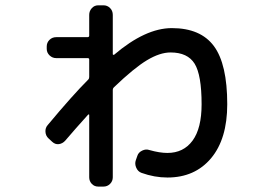

<svg xmlns="http://www.w3.org/2000/svg" viewBox="-20 -646 1040 724"><path d="M160.2 -174.8Q252.9 -286.1 313.5 -346.7Q316.4 -349.6 316.4 -356.4V-421.9Q316.4 -426.8 310.5 -426.8H192.4Q177.7 -426.8 167 -437Q156.2 -447.3 156.2 -461.9V-470.7Q156.2 -485.4 166.5 -495.6Q176.8 -505.9 192.4 -505.9H310.5Q315.4 -505.9 316.4 -510.7V-589.8Q316.4 -604.5 326.2 -615.2Q335.9 -626 350.6 -626H370.1Q384.8 -626 395 -615.7Q405.3 -605.5 405.3 -589.8V-441.4Q405.3 -440.4 407.2 -439.5Q409.2 -438.5 410.2 -439.5Q528.3 -540 627.9 -540Q736.3 -540 786.6 -472.2Q836.9 -404.3 836.9 -252.9Q836.9 -122.1 775.9 -49.3Q714.8 23.4 611.3 23.4Q562.5 23.4 513.7 5.9Q500 1 493.7 -13.7Q487.3 -28.3 492.2 -42L498 -58.6Q502 -71.3 516.1 -78.1Q530.3 -85 543.9 -80.1Q582 -69.3 611.3 -69.3Q671.9 -69.3 706.1 -115.7Q740.2 -162.1 740.2 -252.9Q740.2 -363.3 713.9 -405.8Q687.5 -448.2 623 -448.2Q583 -448.2 534.2 -418.9Q485.4 -389.6 409.2 -316.4Q405.3 -312.5 405.3 -307.6V22.5Q405.3 37.1 395 47.4Q384.8 57.6 370.1 57.6H350.6Q335.9 57.6 326.2 47.4Q316.4 37.1 316.4 22.5V-212.9Q316.4 -213.9 314.9 -214.4Q313.5 -214.8 312.5 -213.9Q265.6 -162.1 225.6 -115.2Q215.8 -104.5 202.1 -102.5Q188.5 -100.6 176.8 -111.3L163.1 -124Q152.3 -133.8 151.4 -148.9Q150.4 -164.1 160.2 -174.8Z"/></svg>

Font: Rounded-L Mgen+ 1m medium
Style: Regular
Weight: 500
Designer: [Source Han Sans]
Ryoko NISHIZUKA  (kana & ideographs); Paul D. Hunt (Latin, Greek & Cyrillic); Wenlong ZHANG  (bopomofo
Version: Version 1.059.20150602